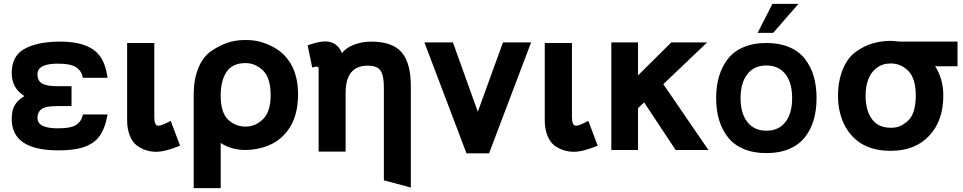

<svg xmlns="http://www.w3.org/2000/svg" viewBox="-20 -760 4932 983"><path d="M274.9 -216.8Q255.4 -216.8 241.2 -215.6Q227.1 -214.4 213.1 -210.7Q199.2 -207 190.9 -200.4Q182.6 -193.8 177.2 -182.6Q171.9 -171.4 171.9 -155.8Q171.9 -103 275.9 -103Q346.2 -103 372.1 -122.1Q399.4 -142.1 403.8 -173.8H530.8Q518.6 -103.5 489.3 -62.7Q460 -22 399.9 -3.9Q353.5 9.8 278.8 9.8Q40 9.8 40 -150.9Q40 -195.8 55.9 -222.2Q71.8 -248.5 105 -268.1Q40 -308.6 40 -386.2Q40 -471.7 102.1 -507.8Q166.5 -545.4 278.8 -546.9H288.1Q379.4 -546.9 435.5 -519Q491.7 -491.2 514.2 -430.2Q525.4 -398.9 530.8 -361.8H403.8Q399.4 -394 372.1 -414.1Q344.7 -434.1 275.9 -434.1Q171.9 -434.1 171.9 -379.9Q171.9 -360.8 179.4 -348.1Q187 -335.4 201.9 -329.3Q216.8 -323.2 233.6 -321Q250.5 -318.8 274.9 -318.8H346.2V-216.8Z M770 -160.2Q770 -116.2 791 -116.2Q807.1 -116.2 854 -141.1L901.9 -14.2Q826.2 17.1 779.8 17.1Q724.6 17.1 680.7 -15.1Q657.2 -32.7 644 -66.9Q630.9 -101.1 630.9 -144V-540H770Z M1505.9 -276.9Q1505.9 -162.6 1453.1 -91.6Q1400.4 -20.5 1305.7 0Q1269 7.8 1236.8 7.8Q1165 7.8 1109.9 -27.8V203.1H971.7V-276.9Q971.7 -353 995.6 -411.9Q1019.5 -470.7 1063.5 -500Q1103.5 -526.9 1144.3 -541Q1185.1 -555.2 1236.8 -555.2Q1278.8 -555.2 1310.8 -546.6Q1342.8 -538.1 1377.4 -520Q1438.5 -488.3 1472.2 -427.2Q1505.9 -366.2 1505.9 -276.9ZM1109.9 -270Q1109.9 -184.1 1147.5 -147.9Q1185.1 -111.8 1236.8 -111.8Q1287.1 -111.8 1325.7 -148.9Q1365.7 -187.5 1365.7 -272Q1365.7 -361.3 1326.7 -398.9Q1287.1 -437 1236.8 -437Q1170.4 -437 1140.1 -392.3Q1109.9 -347.7 1109.9 -270Z M1945.3 -314.9Q1945.3 -372.6 1928.5 -398.2Q1911.6 -423.8 1862.3 -423.8Q1749.5 -423.8 1749.5 -284.2V16.1H1611.3V-410.2Q1611.3 -418.9 1600.6 -418.9Q1593.3 -418.9 1578.6 -414.1L1555.2 -527.8Q1611.3 -547.9 1645.5 -547.9Q1705.6 -547.9 1731.4 -487.8Q1749.5 -514.6 1791.5 -530.8Q1833.5 -546.9 1880.4 -546.9Q1990.2 -546.9 2036.9 -491.5Q2083.5 -436 2083.5 -318.8V200.2L1945.3 163.1Z M2699.2 -543 2483.9 24.9H2368.2L2152.8 -543H2298.8L2426.3 -188L2555.2 -543Z M2908.2 -160.2Q2908.2 -116.2 2929.2 -116.2Q2945.3 -116.2 2992.2 -141.1L3040 -14.2Q2964.4 17.1 2918 17.1Q2862.8 17.1 2818.8 -15.1Q2795.4 -32.7 2782.2 -66.9Q2769 -101.1 2769 -144V-540H2908.2Z M3606.9 7.8H3439L3277.8 -235.8L3246.6 -206.1V7.8H3109.9V-543H3246.6V-374L3417 -543H3600.6L3376 -329.1Z M3806.4 -380.4Q3771.5 -335.9 3771.5 -257.8Q3771.5 -179.7 3806.4 -135.3Q3841.3 -90.8 3903.8 -90.8Q3966.3 -90.8 4001 -135Q4035.6 -179.2 4035.6 -257.8Q4035.6 -336.4 4001 -380.6Q3966.3 -424.8 3903.8 -424.8Q3841.3 -424.8 3806.4 -380.4ZM3661.6 -145.5Q3646.5 -195.8 3646.5 -257.8Q3646.5 -319.8 3661.6 -370.1Q3676.8 -420.4 3707 -459Q3737.3 -497.6 3787.4 -518.8Q3837.4 -540 3903.8 -540Q3970.2 -540 4020.3 -518.8Q4070.3 -497.6 4100.6 -459Q4130.9 -420.4 4145.8 -370.1Q4160.6 -319.8 4160.6 -257.8Q4160.6 -195.8 4145.8 -145.5Q4130.9 -95.2 4100.6 -56.9Q4070.3 -18.6 4020.3 2.7Q3970.2 23.9 3903.8 23.9Q3837.4 23.9 3787.4 2.7Q3737.3 -18.6 3707 -56.9Q3676.8 -95.2 3661.6 -145.5ZM3934.6 -740.2H4067.9L3938.5 -591.8H3858.9Z M4540.5 -550.8Q4546.4 -550.8 4566.9 -548.8Q4587.4 -546.9 4592.3 -546.9H4882.3V-420.9H4767.6Q4809.6 -356 4809.6 -270Q4809.6 -143.1 4738.3 -65.9Q4666 12.2 4540.5 12.2Q4429.7 12.2 4363.5 -43.7Q4297.4 -99.6 4277.3 -196.8Q4270.5 -230.5 4270.5 -270Q4270.5 -345.7 4295.2 -405.5Q4319.8 -465.3 4363.3 -496.1Q4439.5 -550.8 4540.5 -550.8ZM4411.6 -270Q4411.6 -195.8 4443.6 -150.9Q4475.6 -106 4540.5 -106Q4567.4 -106 4584.7 -113Q4602.1 -120.1 4622.6 -136.2Q4668.5 -172.4 4668.5 -270Q4668.5 -358.9 4630.4 -397Q4592.3 -435.1 4540.5 -435.1Q4497.6 -435.1 4467.8 -411.9Q4438 -388.7 4424.8 -352.3Q4411.6 -315.9 4411.6 -270Z"/></svg>

Font: Miedinger*
Style: Bold
Weight: 700
Version: Version 001.000